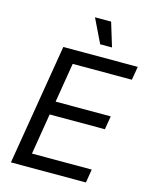

<svg xmlns="http://www.w3.org/2000/svg" viewBox="-136 -1029 881 1117"><g transform="rotate(15 304.5 -471.0)"><path d="M40.5 0 161.1 -727.5H609.4L595.7 -646.5H239.3L200.2 -408.7H532.2L518.6 -327.6H186L145.5 -81.1H505.4L492.2 0ZM364.3 -797.9 294.4 -941.9H391.6L435.5 -797.9Z"/></g></svg>

Font: Inter 17pt
Style: Italic
Weight: 400
Italic angle: -9.3988°
Version: Version 4.001;git-66647c0bb